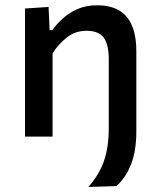

<svg xmlns="http://www.w3.org/2000/svg" viewBox="-20 -530 615 745"><path d="M323 195.5Q365 147.5 383.5 94.5Q402 41.5 402 -33V-301.5Q402 -355.5 383.2 -383Q364.5 -410.5 315.5 -410.5Q272 -410.5 239.8 -385Q207.5 -359.5 184 -323.5V0H77V-497L168.5 -503L172.5 -413H183Q199 -436 223.5 -458.2Q248 -480.5 281.2 -495Q314.5 -509.5 357 -509.5Q434.5 -509.5 471.8 -464.5Q509 -419.5 509 -332.5V-20Q509 54.5 488.8 106.8Q468.5 159 432 192Z"/></svg>

Font: Heraclito Medium
Style: Regular
Weight: 500
Designer: Kostas Bartsokas (font) & Cristiano Sobral (main changes)
Foundry: Kostas Bartsokas (font) & Cristiano Sobral (main changes)
Version: Version 1.00;July 8, 2020;FontCreator 13.0.0.2655 64-bit